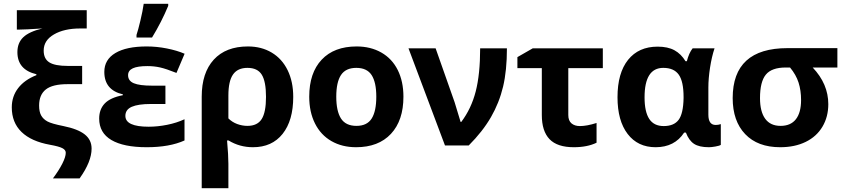

<svg xmlns="http://www.w3.org/2000/svg" viewBox="-20 -759 4409 1002"><path d="M41.5 -198.7Q41.5 -255.9 74.7 -299.1Q107.9 -342.3 169.9 -366.7V-371.6Q70.8 -395 70.8 -486.8Q70.8 -535.2 101.3 -564.5Q131.8 -593.8 201.2 -610.4Q108.4 -604.5 78.1 -604.5H67.9V-705.6H432.6V-610.4H398.4Q314.9 -610.4 261.5 -579.3Q208 -548.3 208 -495.1Q208 -452.1 237.3 -433.6Q266.6 -415 333.5 -415H408.7V-319.8H332.5Q253.9 -319.8 219 -292Q184.1 -264.2 184.1 -208Q184.1 -175.8 194.8 -156.5Q205.6 -137.2 227.5 -125.2Q249.5 -113.3 311 -101.1Q386.2 -85.9 422.1 -57.6Q458 -29.3 458 16.6Q458 84.5 395.5 171.9H256.3Q287.6 129.9 305.4 94.7Q323.2 59.6 323.2 38.1Q323.2 23.4 305.4 14.2Q287.6 4.9 241.2 -3.4Q143.1 -21 92.3 -70.3Q41.5 -119.6 41.5 -198.7Z M843.3 -312V-216.3H767.1Q701.2 -216.3 667.7 -201.7Q634.3 -187 634.3 -154.3Q634.3 -97.7 755.9 -97.7Q802.7 -97.7 852.5 -107.7Q902.3 -117.7 942.9 -136.7V-25.9Q864.7 9.3 745.6 9.3Q625 9.3 561.3 -28.3Q497.6 -65.9 497.6 -140.1Q497.6 -188.5 526.6 -219Q555.7 -249.5 621.1 -262.2V-266.6Q524.4 -289.1 524.4 -383.8Q524.4 -447.8 582 -482.2Q639.6 -516.6 745.6 -516.6Q797.9 -516.6 850.8 -506.1Q903.8 -495.6 943.4 -478.5L900.9 -378.4Q847.2 -399.9 815.7 -407Q784.2 -414.1 749.5 -414.1Q698.2 -414.1 673.3 -402.6Q648.4 -391.1 648.4 -366.7Q648.4 -336.9 678.5 -324.5Q708.5 -312 773.4 -312ZM692.4 -576.7Q700.7 -601.1 712.6 -651.1Q724.6 -701.2 730 -739.3H857.9V-728.5Q822.8 -644 773.4 -563H692.4Z M1510.3 -253.4Q1510.3 -129.9 1454.8 -60.3Q1399.4 9.3 1300.3 9.3Q1230.5 9.3 1172.9 -25.9H1165Q1171.9 52.2 1171.9 95.7V223.1H1032.7V-254.4Q1032.7 -378.9 1095.7 -447.8Q1158.7 -516.6 1273.9 -516.6Q1344.2 -516.6 1397.9 -484.6Q1451.7 -452.6 1481 -392.8Q1510.3 -333 1510.3 -253.4ZM1271.5 -404.8Q1220.2 -404.8 1196 -370.1Q1171.9 -335.4 1171.9 -260.7V-141.1Q1191.4 -121.6 1217.8 -111.8Q1244.1 -102.1 1271.5 -102.1Q1323.2 -102.1 1345.7 -137.7Q1368.2 -173.3 1368.2 -253.4Q1368.2 -333.5 1346.2 -369.1Q1324.2 -404.8 1271.5 -404.8Z M1734.9 -254.4Q1734.9 -179.2 1759.5 -140.6Q1784.2 -102.1 1840.3 -102.1Q1895.5 -102.1 1919.7 -140.4Q1943.8 -178.7 1943.8 -254.4Q1943.8 -329.6 1919.4 -367.2Q1895 -404.8 1839.4 -404.8Q1784.2 -404.8 1759.5 -367.4Q1734.9 -330.1 1734.9 -254.4ZM2085.4 -254.4Q2085.4 -130.4 2020.3 -60.5Q1955.1 9.3 1838.4 9.3Q1765.1 9.3 1709.5 -22.7Q1653.8 -54.7 1623.8 -114.7Q1593.8 -174.8 1593.8 -254.4Q1593.8 -378.4 1658.7 -447.5Q1723.6 -516.6 1841.3 -516.6Q1914.1 -516.6 1970 -484.9Q2025.9 -453.1 2055.7 -393.6Q2085.4 -334 2085.4 -254.4Z M2111.8 -506.8H2253.4L2352.5 -225.6L2383.8 -122.6H2387.2Q2439.5 -191.9 2462.6 -281.7Q2485.8 -371.6 2485.8 -506.8H2625.5Q2625.5 -391.1 2605.5 -306.9Q2585.4 -222.7 2542.2 -147.7Q2499 -72.8 2426.3 0H2302.2Z M2945.8 -403.3V-158.7Q2945.8 -129.4 2962.4 -115.2Q2979 -101.1 3006.3 -101.1Q3042.5 -101.1 3093.3 -117.2V-14.2Q3044.9 9.3 2974.6 9.3Q2888.2 9.3 2847.9 -32.7Q2807.6 -74.7 2807.6 -158.7V-403.3H2680.2V-460.9L2760.3 -506.8H3126V-403.3Z M3443.8 -101.1Q3497.1 -101.1 3521.5 -133.5Q3545.9 -166 3547.4 -247.1V-252.4Q3547.4 -334 3522.2 -369.4Q3497.1 -404.8 3441.4 -404.8Q3343.8 -404.8 3343.8 -251Q3343.8 -175.8 3368.2 -138.4Q3392.6 -101.1 3443.8 -101.1ZM3401.4 9.3Q3308.6 9.3 3255.6 -59.8Q3202.6 -128.9 3202.6 -251.5Q3202.6 -377.9 3257.8 -446.8Q3313 -515.6 3412.1 -515.6Q3465.3 -515.6 3500 -496.6Q3534.7 -477.5 3557.6 -439.5H3564.5Q3575.2 -481.9 3594.7 -506.8H3709Q3694.3 -462.9 3685.5 -406Q3676.8 -349.1 3676.8 -302.2V-160.6Q3676.8 -106.9 3714.8 -106.9Q3729.5 -106.9 3741.7 -111.3V-2.9Q3734.4 2 3713.6 5.6Q3692.9 9.3 3679.7 9.3Q3628.9 9.3 3602.1 -8.3Q3575.2 -25.9 3559.6 -66.9H3550.3Q3500.5 9.3 3401.4 9.3Z M4302.7 -215.3Q4302.7 -149.4 4272.2 -97.9Q4241.7 -46.4 4184.8 -18.6Q4127.9 9.3 4051.8 9.3Q3934.1 9.3 3868.9 -59.1Q3803.7 -127.4 3803.7 -247.1Q3803.7 -507.8 4089.8 -507.8H4350.1V-406.7H4221.2Q4302.7 -320.8 4302.7 -215.3ZM3946.3 -247.1Q3946.3 -176.3 3973.4 -139.2Q4000.5 -102.1 4053.7 -102.1Q4106.4 -102.1 4133.5 -136.7Q4160.6 -171.4 4160.6 -236.8Q4160.6 -287.1 4147.5 -328.1Q4134.3 -369.1 4103 -406.7H4080.6Q4007.3 -406.7 3976.8 -369.6Q3946.3 -332.5 3946.3 -247.1Z"/></svg>

Font: Bpm'online Open Sans
Style: Bold
Weight: 700
Foundry: Ascender Corporation
Version: Version 1.10